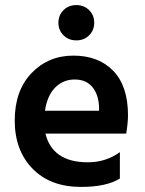

<svg xmlns="http://www.w3.org/2000/svg" viewBox="-20 -731 569 756"><path d="M280.5 -711Q311 -711 331 -691Q351 -671 351 -641.5Q351 -612 331 -592Q311 -572 280.5 -572Q250 -572 230 -592Q210 -612 210 -641.5Q210 -671 230 -691Q250 -711 280.5 -711ZM157 -295H370V-310Q368 -359 343.5 -388.5Q319 -418 274 -418Q229 -418 197.5 -386.5Q166 -355 157 -295ZM299 5Q178 5 108 -67Q38 -139 38 -256.5Q38 -374 104 -443Q170 -512 269 -512Q368 -512 426 -452Q484 -392 484 -277Q484 -249 477 -205H159Q172 -150 213.5 -121Q255 -92 326 -92Q397 -92 452 -132V-28Q399 5 299 5Z"/></svg>

Font: Hind Kochi SemiBold
Style: Regular
Weight: 600
Designer: Dhruvi Tolia
Foundry: Indian Type Foundry
Version: Version 0.702;PS 1.0;hotconv 1.0.81;makeotf.lib2.5.63406